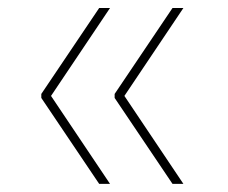

<svg xmlns="http://www.w3.org/2000/svg" viewBox="-20 -534 566 476"><path d="M407.7 -514.2H434.7L288.4 -296.2L434.7 -78.1H407.7L264.2 -291.2V-301.1ZM82.4 -291.2V-301.1L225.9 -514.2H252.8L106.5 -296.2L252.8 -78.1H225.9Z"/></svg>

Font: Inter P Thin
Style: Regular
Weight: 100
Designer: Rasmus Andersson
Foundry: rsms
Version: Version 3.018;git-588b23468